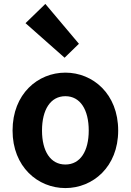

<svg xmlns="http://www.w3.org/2000/svg" viewBox="-20 -944 666 978"><path d="M313 14C453 14 582 -94 582 -279C582 -466 453 -574 313 -574C173 -574 44 -466 44 -279C44 -94 173 14 313 14ZM313 -106C237 -106 194 -174 194 -279C194 -385 237 -454 313 -454C389 -454 432 -385 432 -279C432 -174 389 -106 313 -106ZM309 -650 382 -721 211 -924 110 -826Z"/></svg>

Font: Source Han Sans Old Style Bold
Style: Regular
Weight: 700
Designer: Ryoko NISHIZUKA (kana & ideographs); Paul D. Hunt (Latin, Greek & Cyrillic); Wenlong ZHANG (bopomofo); Sandoll Communica
Foundry: Adobe Systems Incorporated
Version: Version 1.004;PS 1.004;hotconv 1.0.81;makeotf.lib2.5.63406